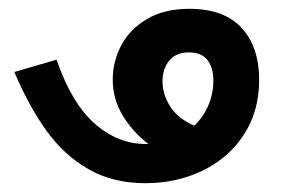

<svg xmlns="http://www.w3.org/2000/svg" viewBox="-20 -411 640 436"><path d="M12.5 -247.5 108.5 -275.5Q142 -177.5 194.5 -130.8Q247 -84 311.5 -84H317Q280 -112.5 258 -149.8Q236 -187 236 -230.5Q236 -271 255.2 -307.8Q274.5 -344.5 313.8 -367.8Q353 -391 410 -391Q488.5 -391 528.5 -347.8Q568.5 -304.5 568.5 -229.5Q568.5 -158.5 533.8 -105.2Q499 -52 440 -23.5Q381 5 310 5Q236.5 5 181 -26.8Q125.5 -58.5 85.8 -113.8Q46 -169 12.5 -247.5ZM421 -125.5Q442 -145.5 453.2 -172Q464.5 -198.5 464.5 -228Q464.5 -257.5 451 -274.8Q437.5 -292 409 -292Q379.5 -292 364.2 -273.2Q349 -254.5 349 -226.5Q349 -197.5 365.8 -170.2Q382.5 -143 421 -125.5Z"/></svg>

Font: JuliaMono SemiBold
Style: Regular
Weight: 600
Monospace: yes
Designer: cormullion
Foundry: corm
Version: Version 0.055; ttfautohint (v1.8.4)